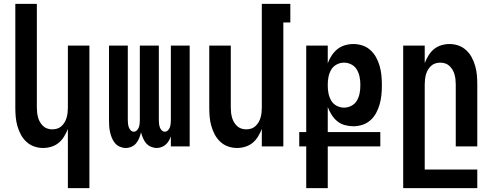

<svg xmlns="http://www.w3.org/2000/svg" viewBox="-20 -755 2540 990"><path d="M330 215V-90Q322 -70 310.5 -51Q299 -32 282.5 -18.5Q266 -5 245 1.5Q224 8 202 8Q178 8 155.5 0Q133 -8 115.5 -24.5Q98 -41 87 -62Q76 -83 69.5 -106Q63 -129 61 -152.5Q59 -176 59 -200V-735H170V-200Q170 -187 171.5 -174Q173 -161 176.5 -148.5Q180 -136 186.5 -125Q193 -114 202.5 -105Q212 -96 224.5 -92Q237 -88 250 -88Q263 -88 275.5 -92Q288 -96 297.5 -105Q307 -114 313.5 -125Q320 -136 323.5 -148.5Q327 -161 328.5 -174Q330 -187 330 -200V-520H441V215Z M628 8Q613 8 598 1.5Q583 -5 573 -17Q563 -29 557 -43.5Q551 -58 547.5 -73.5Q544 -89 543 -104.5Q542 -120 542 -136V-520H639V-136Q639 -127 640 -117.5Q641 -108 644 -99Q647 -90 654 -83Q661 -76 670 -76Q679 -76 686 -83Q693 -90 696 -99Q699 -108 700 -117.5Q701 -127 701 -136V-520H799V-136Q799 -127 800 -117.5Q801 -108 804 -99Q807 -90 814 -83Q821 -76 830 -76Q839 -76 846 -83Q853 -90 856 -99Q859 -108 860 -117.5Q861 -127 861 -136V-520H958V0H861V-52Q857 -40 850.5 -29Q844 -18 834.5 -9.5Q825 -1 813 3.5Q801 8 788 8Q773 8 758 1.5Q743 -5 733 -17Q723 -29 717 -43.5Q711 -58 707 -73Q704 -58 698 -43.5Q692 -29 682.5 -17Q673 -5 658.5 1.5Q644 8 628 8Z M1202 8Q1178 8 1155.5 0Q1133 -8 1115.5 -24.5Q1098 -41 1087 -62Q1076 -83 1069.5 -106Q1063 -129 1061 -152.5Q1059 -176 1059 -200V-520H1170V-200Q1170 -187 1171.5 -174Q1173 -161 1176.5 -148.5Q1180 -136 1186.5 -125Q1193 -114 1202.5 -105Q1212 -96 1224.5 -92Q1237 -88 1250 -88Q1263 -88 1275.5 -92Q1288 -96 1297.5 -105Q1307 -114 1313.5 -125Q1320 -136 1323.5 -148.5Q1327 -161 1328.5 -174Q1330 -187 1330 -200V-735H1477V-639H1441V0H1330V-90Q1322 -70 1310.5 -51Q1299 -32 1282.5 -18.5Q1266 -5 1245 1.5Q1224 8 1202 8Z M1559 215V0H1523V-74H1559V-520H1670V-429Q1678 -450 1690 -468.5Q1702 -487 1719 -501Q1736 -515 1758 -521.5Q1780 -528 1802 -528Q1826 -528 1849 -520.5Q1872 -513 1890 -496.5Q1908 -480 1919.5 -459Q1931 -438 1937.5 -415Q1944 -392 1946.5 -368Q1949 -344 1949 -320V-312Q1949 -288 1946.5 -264Q1944 -240 1937.5 -217Q1931 -194 1919.5 -172.5Q1908 -151 1890 -135Q1872 -119 1849 -111.5Q1826 -104 1802 -104Q1780 -104 1758 -110Q1736 -116 1719 -130Q1702 -144 1690 -163Q1678 -182 1670 -203V-74H1941V0H1670V215ZM1754 -200Q1774 -200 1792 -209.5Q1810 -219 1820 -236Q1830 -253 1834 -272.5Q1838 -292 1838 -312V-320Q1838 -340 1834 -359.5Q1830 -379 1820 -396Q1810 -413 1792 -422.5Q1774 -432 1754 -432Q1734 -432 1716 -422.5Q1698 -413 1688 -396Q1678 -379 1674 -359.5Q1670 -340 1670 -320V-312Q1670 -292 1674 -272.5Q1678 -253 1688 -236Q1698 -219 1716 -209.5Q1734 -200 1754 -200Z M2059 215V-520H2170V-430Q2178 -450 2189.5 -469Q2201 -488 2217.5 -501.5Q2234 -515 2255 -521.5Q2276 -528 2298 -528Q2322 -528 2344.5 -520Q2367 -512 2384.5 -495.5Q2402 -479 2413 -458Q2424 -437 2430.5 -414Q2437 -391 2439 -367.5Q2441 -344 2441 -320V0H2330V-320Q2330 -333 2328.5 -346Q2327 -359 2323.5 -371.5Q2320 -384 2313.5 -395Q2307 -406 2297.5 -415Q2288 -424 2275.5 -428Q2263 -432 2250 -432Q2237 -432 2224.5 -428Q2212 -424 2202.5 -415Q2193 -406 2186.5 -395Q2180 -384 2176.5 -371.5Q2173 -359 2171.5 -346Q2170 -333 2170 -320V119H2441V215Z"/></svg>

Font: Moesevka
Style: Bold
Weight: 700
Monospace: yes
Designer: Belleve Invis
Foundry: Belleve Invis
Version: Version 32.5.0; ttfautohint (v1.8.4)